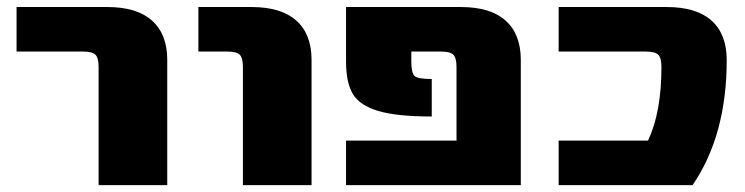

<svg xmlns="http://www.w3.org/2000/svg" viewBox="-20 -540 2172 560"><path d="M28.3 -389.6V-519.5H293Q378.9 -519.5 423.3 -480Q467.8 -440.4 467.8 -365.2V0H267.6V-344.7Q267.6 -371.1 258.3 -380.4Q249 -389.6 222.7 -389.6Z M558.6 -389.6V-519.5H713.9Q799.8 -519.5 844.2 -480Q888.7 -440.4 888.7 -365.2V0H688.5V-344.7Q688.5 -371.1 679.2 -380.4Q669.9 -389.6 643.6 -389.6Z M989.3 0V-129.9H1311.5V-344.7Q1311.5 -371.1 1302.2 -380.4Q1293 -389.6 1266.6 -389.6H1179.7V-360.4Q1179.7 -326.2 1189.5 -317.9Q1199.2 -309.6 1239.3 -309.6V-200.2Q1137.7 -200.2 1083.5 -216.3Q1029.3 -232.4 1009.3 -265.6Q989.3 -298.8 989.3 -360.4V-519.5H1324.2Q1410.2 -519.5 1454.6 -480Q1499 -440.4 1499 -365.2V0Z M1609.4 0V-129.9H1870.1Q1909.2 -212.9 1909.2 -344.7Q1909.2 -371.1 1899.9 -380.4Q1890.6 -389.6 1864.3 -389.6H1609.4V-519.5H1924.8Q2010.7 -519.5 2055.2 -480Q2099.6 -440.4 2099.6 -365.2Q2099.6 -145.5 2000 0Z"/></svg>

Font: GenEi M Gothic v2 Black
Style: Regular
Weight: 900
Version: Version 2.0